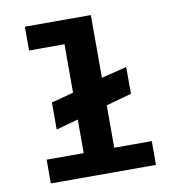

<svg xmlns="http://www.w3.org/2000/svg" viewBox="-77 -741 754 811"><g transform="rotate(-10 300.0 -335.5)"><path d="M76 0V-102H235V-246L140 -220V-336L235 -361V-569H83V-671H366V-402L475 -429V-314L366 -284V-102H527V0Z"/></g></svg>

Font: Inconsolata Expanded ExtraBold
Style: Regular
Weight: 800
Width: 7
Monospace: yes
Designer: Raph Levien, Cyreal, Brenton Simpson
Foundry: Raph Levien, Cyreal, Google
Version: Version 3.001; ttfautohint (v1.8.2.53-6de2)